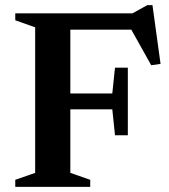

<svg xmlns="http://www.w3.org/2000/svg" viewBox="-20 -728 660 748"><path d="M478 -464.5V-333V-201H428L417.5 -302H182.5V-364H417.5L428 -464.5ZM554 -708H574L605.5 -479L569 -474L477 -638.5L535.5 -612.5H174V-676H496ZM254 -676V-54.5L331.5 -27.5V0H39.5V-27.5L117 -54.5V-621.5L39.5 -649V-676Z"/></svg>

Font: Newsreader 16pt 16pt SemiBold
Style: Regular
Weight: 600
Version: Version 1.003